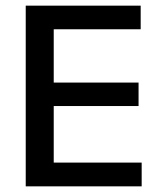

<svg xmlns="http://www.w3.org/2000/svg" viewBox="-20 -659 568 679"><path d="M71 0V-639H170V0ZM100.5 0V-84H481V0ZM128 -284V-367H470V-284ZM100 -555.5V-639H477.5V-555.5Z"/></svg>

Font: Anek Odia Medium Medium
Style: Regular
Weight: 500
Version: Version 1.003